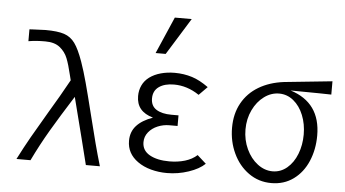

<svg xmlns="http://www.w3.org/2000/svg" viewBox="-56 -955 1912 1064"><g transform="rotate(5 900.0 -423.5)"><path d="M222 -272.5Q249 -317.5 277.8 -367Q306.5 -416.5 330.5 -460.5L323.5 -488.5Q310 -546.5 296.2 -581Q282.5 -615.5 253 -639.2Q223.5 -663 172 -663Q143.5 -663 123 -661.5Q102.5 -660 78 -656V-722L95 -723Q152 -726 167 -726Q234.5 -726 271.2 -713.8Q308 -701.5 331.5 -669Q355 -636.5 379 -569Q397 -518 414.2 -454Q431.5 -390 458.5 -281Q482 -186.5 498.2 -124.5Q514.5 -62.5 533 0H455L418 -147.5Q364 -359.5 361 -371Q287.5 -255 239 -172.5Q190.5 -90 147 0H69Q105 -70.5 137.2 -127Q169.5 -183.5 222 -272.5Z M743 -40.5Q681.5 -84 681.5 -155Q681.5 -205 712.2 -239Q743 -273 802.5 -294Q756 -307.5 733 -335.2Q710 -363 710 -406.5Q710 -438.5 722.8 -465.8Q735.5 -493 761.5 -512.5Q788 -532 824 -542Q860 -552 901.5 -552Q952.5 -552 998.5 -537.5Q1041.5 -524 1090 -489L1043.5 -442Q977 -487 903 -487Q851 -487 819.5 -464.8Q788 -442.5 788 -400Q788 -358 819 -338.5Q850 -319 903 -319H942.5V-260H897Q863 -260 832 -247Q801 -234 781.5 -209.8Q762 -185.5 762 -154.5Q762 -108 804 -84.2Q846 -60.5 913.5 -60.5Q961 -60.5 1000.8 -72.5Q1040.5 -84.5 1067.5 -109L1116.5 -65Q1085 -34.5 1026.5 -14.8Q968 5 905.5 5Q859.5 5 817 -6.5Q774.5 -18 743 -40.5ZM786 -652 875 -857H969L842 -652Z M1244 -277Q1244 -355 1276.8 -414Q1309.5 -473 1369 -508.5Q1428.5 -544 1508.5 -554Q1525.5 -556.5 1688.5 -572.5L1776 -581.5V-507.5Q1742.5 -508.5 1709.2 -508.8Q1676 -509 1643 -509.5Q1611.5 -509.5 1549.5 -510.5Q1718 -457.5 1718 -274.5Q1718 -196.5 1690.2 -131.5Q1662.5 -66.5 1610 -28.2Q1557.5 10 1487 10Q1416.5 10 1361 -29.5Q1305.5 -69 1274.8 -134.8Q1244 -200.5 1244 -277ZM1643 -273.5Q1643 -332 1623.2 -381Q1603.5 -430 1568 -459Q1532.5 -488 1488 -488Q1443.5 -488 1404.8 -459.5Q1366 -431 1342.5 -382Q1319 -333 1319 -274Q1319 -215 1342.5 -164.8Q1366 -114.5 1405 -85Q1444 -55.5 1488.5 -55.5Q1533 -55.5 1568.5 -85.2Q1604 -115 1623.5 -165Q1643 -215 1643 -273.5Z"/></g></svg>

Font: JuliaMono Light
Style: Regular
Weight: 300
Monospace: yes
Designer: cormullion
Foundry: corm
Version: Version 0.054; ttfautohint (v1.8.4)